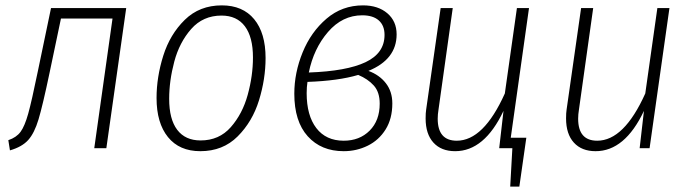

<svg xmlns="http://www.w3.org/2000/svg" viewBox="-20 -552 2573 715"><path d="M376 0H331L399 -483H207L165 -283Q139 -159 123.5 -107.5Q108 -56 85 -30.5Q62 -5 17 8L11 -30Q41 -40 56.5 -61Q72 -82 85 -128.5Q98 -175 121 -287L170 -522H450Z M563 -187Q563 -265 588 -344.5Q613 -424 668 -478Q723 -532 806 -532Q884 -532 926.5 -480.5Q969 -429 969 -336Q969 -258 944.5 -178.5Q920 -99 865 -44Q810 11 726 11Q648 11 605.5 -41.5Q563 -94 563 -187ZM922 -338Q922 -414 892 -454Q862 -494 805 -494Q736 -494 692 -444Q648 -394 629 -322.5Q610 -251 610 -184Q610 -108 640 -68.5Q670 -29 727 -29Q796 -29 839.5 -78.5Q883 -128 902.5 -199Q922 -270 922 -338Z M1457 -424Q1457 -331 1352 -288Q1393 -273 1417 -242Q1441 -211 1441 -167Q1441 -110 1416 -70Q1391 -30 1349.5 -9.5Q1308 11 1260 11Q1176 11 1126 -44.5Q1076 -100 1076 -203Q1076 -281 1107 -357Q1138 -433 1196 -482.5Q1254 -532 1332 -532Q1388 -532 1422.5 -502.5Q1457 -473 1457 -424ZM1130 -282Q1271 -287 1341.5 -320.5Q1412 -354 1412 -422Q1412 -457 1390.5 -476Q1369 -495 1329 -495Q1255 -495 1201.5 -433Q1148 -371 1130 -282ZM1125 -247Q1122 -228 1122 -205Q1122 -122 1158 -75Q1194 -28 1260 -28Q1319 -28 1356.5 -65.5Q1394 -103 1394 -166Q1394 -209 1372 -233.5Q1350 -258 1314 -273Q1240 -251 1125 -247Z M1882 -39H1940L1914 143H1880L1888 0H1839L1855 -139Q1784 11 1675 11Q1623 11 1594 -21Q1565 -53 1565 -111Q1565 -132 1567 -144L1621 -522H1666L1613 -144Q1610 -126 1610 -110Q1610 -28 1681 -28Q1781 -28 1860 -204L1905 -522H1950Z M2088 -111Q2088 -132 2090 -144L2144 -522H2189L2136 -144Q2133 -126 2133 -110Q2133 -28 2204 -28Q2304 -28 2383 -204L2428 -522H2473L2399 0H2362L2378 -139Q2307 11 2198 11Q2146 11 2117 -21Q2088 -53 2088 -111Z"/></svg>

Font: Fira Sans Condensed ExtraLight
Style: Italic
Weight: 275
Width: 3
Italic angle: -8°
Designer: Carrois Corporate & Edenspiekermann AG
Foundry: Carrois Corporate GbR & Edenspiekermann AG
Version: Version 4.203